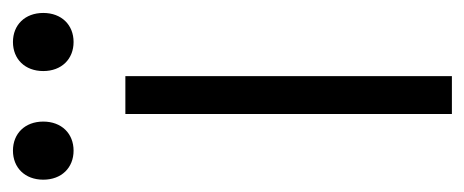

<svg xmlns="http://www.w3.org/2000/svg" viewBox="-264 -500 735 304"><g transform="rotate(-90 104.0 -347.5)"><path d="M136 0V-517H76V0ZM144 -647C144 -618 163 -599 190 -599C217 -599 236 -618 236 -647C236 -676 217 -695 190 -695C163 -695 144 -676 144 -647ZM18 -599C45 -599 64 -618 64 -647C64 -676 45 -695 18 -695C-9 -695 -28 -676 -28 -647C-28 -618 -9 -599 18 -599Z"/></g></svg>

Font: Repo Light
Style: Regular
Weight: 300
Designer: Stefan Peev
Foundry: Context Ltd
Version: Version 001.502